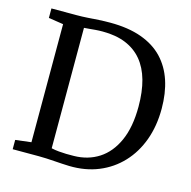

<svg xmlns="http://www.w3.org/2000/svg" viewBox="-110 -859 971 977"><g transform="rotate(15 375.5 -370.5)"><path d="M338.5 8Q320 7.5 299.8 6.2Q279.5 5 258.5 3.5Q237.5 2 216.8 1Q196 0 176.5 0H39V-49L122 -59V-681L44 -693V-743H175Q206 -743 235 -745Q264 -747 292.8 -748.8Q321.5 -750.5 352 -750.5Q447.5 -750.5 517 -725.5Q586.5 -700.5 630.8 -653.8Q675 -607 696.5 -541.8Q718 -476.5 718 -395Q718 -304 690.8 -229.2Q663.5 -154.5 613 -100.8Q562.5 -47 493 -18.5Q423.5 10 338.5 8ZM348 -47.5Q422.5 -48.5 479.5 -85.2Q536.5 -122 569 -194.5Q601.5 -267 601.5 -375Q601.5 -453.5 584.8 -513.2Q568 -573 534 -613.8Q500 -654.5 448.5 -675.8Q397 -697 327 -697Q306.5 -697 288.5 -695.5Q270.5 -694 255.8 -692.5Q241 -691 229.5 -690.5V-56Q249.5 -51.5 269 -49.8Q288.5 -48 308 -47.5Q327.5 -47 348 -47.5Z"/></g></svg>

Font: Merriweather 20pt
Style: Regular
Weight: 400
Version: Version 2.100